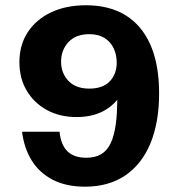

<svg xmlns="http://www.w3.org/2000/svg" viewBox="-20 -698 672 722"><path d="M507 -593C459.4 -649.8 391.2 -678.2 302.8 -678.2C253.1 -678.2 209.3 -669.3 171.9 -651.5C134.4 -633.7 105.2 -608.7 84.3 -576.8C63.4 -544.8 53 -507.4 53 -464.3C53 -423.8 62.2 -387.9 80.6 -356.9C99 -325.9 124.4 -301.6 156.6 -284.1C188.9 -266.6 226.2 -257.8 268.6 -257.8C302.4 -257.8 332.4 -263.7 358.5 -275.3C383.6 -286.6 404.4 -302.6 421.2 -322.9C420.7 -288.8 419.1 -258.1 415.7 -232.9C411.7 -202.8 405.2 -178.4 396.3 -159.7C387.4 -140.9 375.4 -127.1 360.4 -118.2C345.3 -109.3 326.7 -104.8 304.5 -104.8C273.9 -104.8 250.1 -112.9 233.5 -129.2C216.9 -145.5 207.1 -169.9 204 -202.5H63C67.8 -162 79.9 -126.2 98.9 -95.1C118 -64.1 144.3 -39.8 177.8 -22.3C211.2 -4.8 252 4 299.9 4C358.9 4 409.2 -10 450.6 -38C492.1 -65.9 523.8 -106.3 545.6 -158.7C567.3 -211.3 578.3 -273.8 578.3 -346.3C578.3 -453.8 554.4 -536.1 506.9 -592.9ZM393.2 -392.5C375.9 -374.1 350.1 -364.8 315.7 -364.8C281.9 -364.8 255.8 -374.5 237.3 -393.9C218.9 -413.2 209.7 -437.4 209.7 -466.3C209.7 -495.1 218.9 -519.6 237.3 -539.5C255.7 -559.5 281.9 -569.5 315.7 -569.5C338.5 -569.5 357.5 -564.7 372.9 -555.2C388.2 -545.7 399.8 -532.8 407.4 -516.5C415.1 -500.2 418.9 -482.2 418.9 -462.6C418.9 -434.3 410.3 -410.9 393.1 -392.5Z"/></svg>

Font: Diatome Awesome Bold
Style: Regular
Weight: 400
Designer: 15.100.17
Foundry: 15.100.17
Version: Version 1.010;Fontself Maker 3.5.8